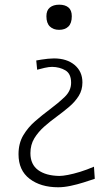

<svg xmlns="http://www.w3.org/2000/svg" viewBox="-20 -582 436 820"><path d="M232.4 -454.6Q257.8 -454.6 272.2 -468.8Q286.6 -482.9 286.6 -512.7Q286.6 -538.1 272.5 -550Q258.3 -562 232.9 -562Q208 -562 193.1 -550Q178.2 -538.1 178.2 -512.7Q178.2 -482.9 193.1 -468.8Q208 -454.6 232.4 -454.6ZM228.5 217.8Q252.9 217.8 281.7 211.7Q310.5 205.6 337.6 197Q364.7 188.5 384.8 181.6L381.3 129.9Q350.6 143.1 322 151.9Q293.5 160.6 270.5 165Q247.6 169.4 233.4 169.4Q175.8 168.5 142.8 144.3Q109.9 120.1 109.9 72.3Q109.9 36.1 126.7 8.5Q143.6 -19 169.7 -42Q195.8 -64.9 224.1 -85.4Q251.5 -105.5 276.1 -126.5Q300.8 -147.5 316.4 -172.6Q332 -197.8 332 -230Q332 -276.4 298.8 -304.4Q265.6 -332.5 210.4 -332.5Q198.7 -332.5 184.8 -331.1Q170.9 -329.6 157.7 -327.6Q144.5 -325.7 134.8 -323.7L138.7 -284.2Q151.9 -288.1 170.4 -292.2Q189 -296.4 202.6 -296.4Q234.9 -295.9 259.3 -281.5Q283.7 -267.1 283.7 -228.5Q283.7 -194.3 255.9 -167.7Q228 -141.1 191.4 -113.8Q161.1 -91.3 130.4 -64.7Q99.6 -38.1 79.3 -3.9Q59.1 30.3 59.1 76.7Q59.1 145.5 106.4 181.6Q153.8 217.8 228.5 217.8Z"/></svg>

Font: Pinar VF
Style: Regular
Weight: 300
Designer: Amin Abedi
Version: Version 2.000